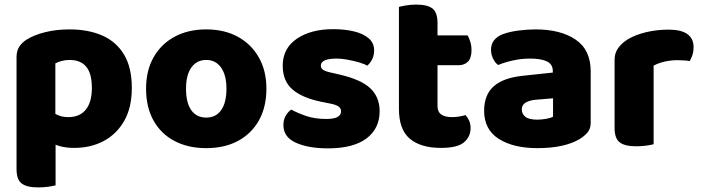

<svg xmlns="http://www.w3.org/2000/svg" viewBox="-20 -629 3055 836"><path d="M303 15Q375 15 431.5 -15Q488 -45 521 -103Q554 -161 554 -246Q554 -335 520 -391.5Q486 -448 425 -474.5Q364 -501 283 -501Q224 -501 175 -488.5Q126 -476 95 -456Q75 -443 63.5 -425Q52 -407 52 -380V-55H221V-353Q232 -359 248 -363.5Q264 -368 283 -368Q315 -368 336.5 -355Q358 -342 369 -315.5Q380 -289 380 -246Q380 -184 353.5 -151.5Q327 -119 277 -119Q249 -119 227 -130Q205 -141 188 -154V-12Q212 -1 239.5 7Q267 15 303 15ZM222 -96H52V107Q52 153 74.5 170Q97 187 146 187Q170 187 190.5 184Q211 181 222 178Z M1140 -243Q1140 -163 1107.5 -105Q1075 -47 1016.5 -15.5Q958 16 878 16Q799 16 740 -15Q681 -46 648.5 -104Q616 -162 616 -243Q616 -322 649 -380Q682 -438 741 -469.5Q800 -501 878 -501Q957 -501 1015.5 -469Q1074 -437 1107 -379Q1140 -321 1140 -243ZM878 -368Q837 -368 813.5 -335.5Q790 -303 790 -243Q790 -181 813 -149Q836 -117 878 -117Q920 -117 943 -149.5Q966 -182 966 -243Q966 -302 942.5 -335Q919 -368 878 -368Z M1633 -145Q1633 -69 1575.5 -26Q1518 17 1408 17Q1323 17 1268.5 -7.5Q1214 -32 1214 -84Q1214 -108 1224 -125Q1234 -142 1248 -152Q1277 -136 1314.5 -123.5Q1352 -111 1401 -111Q1465 -111 1465 -144Q1465 -158 1453 -166Q1441 -174 1413 -179L1383 -185Q1297 -202 1254 -239Q1211 -276 1211 -343Q1211 -418 1272 -460Q1333 -502 1431 -502Q1480 -502 1520.5 -492.5Q1561 -483 1585 -462.5Q1609 -442 1609 -410Q1609 -388 1600.5 -371Q1592 -354 1579 -343Q1568 -350 1544.5 -357Q1521 -364 1494 -369Q1467 -374 1446 -374Q1413 -374 1395 -366.5Q1377 -359 1377 -343Q1377 -332 1387 -325Q1397 -318 1425 -312L1456 -305Q1552 -283 1592.5 -244.5Q1633 -206 1633 -145Z M1717 -264H1885V-167Q1885 -142 1901.5 -130.5Q1918 -119 1948 -119Q1963 -119 1979 -121.5Q1995 -124 2007 -128Q2016 -118 2022.5 -104Q2029 -90 2029 -71Q2029 -34 2000.5 -9.5Q1972 15 1900 15Q1812 15 1764.5 -25Q1717 -65 1717 -155ZM1827 -345V-475H2016Q2022 -465 2027.5 -448Q2033 -431 2033 -411Q2033 -376 2017.5 -360.5Q2002 -345 1976 -345ZM1885 -240H1717V-599Q1728 -602 1748.5 -605.5Q1769 -609 1792 -609Q1841 -609 1863 -592Q1885 -575 1885 -529Z M2320 -108Q2337 -108 2357.5 -111.5Q2378 -115 2388 -121V-201L2316 -195Q2288 -193 2270 -183Q2252 -173 2252 -153Q2252 -133 2267.5 -120.5Q2283 -108 2320 -108ZM2312 -501Q2421 -501 2486.5 -456.5Q2552 -412 2552 -318V-94Q2552 -68 2537.5 -51.5Q2523 -35 2503 -23Q2471 -4 2425 6Q2379 16 2320 16Q2215 16 2151.5 -24.5Q2088 -65 2088 -147Q2088 -216 2129.5 -253Q2171 -290 2256 -299L2387 -313V-320Q2387 -349 2361.5 -361.5Q2336 -374 2288 -374Q2251 -374 2214.5 -366Q2178 -358 2149 -346Q2136 -355 2127 -373.5Q2118 -392 2118 -412Q2118 -460 2169 -480Q2198 -491 2237.5 -496Q2277 -501 2312 -501Z M2826 -343V-229H2656V-369Q2656 -398 2671.5 -419.5Q2687 -441 2712 -457Q2747 -478 2794 -489Q2841 -500 2891 -500Q3000 -500 3000 -423Q3000 -405 2995 -389.5Q2990 -374 2983 -363Q2973 -365 2959 -366Q2945 -367 2928 -367Q2903 -367 2875 -361Q2847 -355 2826 -343ZM2656 -264H2826V-1Q2815 2 2794.5 5Q2774 8 2750 8Q2701 8 2678.5 -9Q2656 -26 2656 -72Z"/></svg>

Font: Baloo Tamma 2 ExtraBold
Style: Regular
Weight: 800
Designer: Divya Kowshik, Shuchita Grover and Ek Type
Foundry: Ek Type
Version: Version 1.700